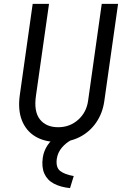

<svg xmlns="http://www.w3.org/2000/svg" viewBox="-20 -720 649 987"><path d="M277 10Q209 10 161.5 -18.5Q114 -47 92.5 -101.5Q71 -156 82 -233L148 -700H232L165 -229Q153 -147 185 -106.5Q217 -66 279 -66Q339 -66 382 -104.5Q425 -143 433 -203L503 -700H587L516 -199Q507 -137 474 -89.5Q441 -42 390.5 -16Q340 10 277 10ZM340 247Q291 242 257 224Q223 206 208 172.5Q193 139 200 90Q205 56 224.5 26.5Q244 -3 279 -22L346 0Q318 15 297.5 39.5Q277 64 272 96Q266 141 289.5 159Q313 177 359 185Z"/></svg>

Font: Finlandica
Style: Italic
Weight: 400
Italic angle: -8°
Designer: Niklas Ekholm, Juho Hiilivirta, Jaakko Suomalainen
Foundry: Helsinki Type Studio
Version: Version 1.064